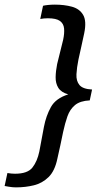

<svg xmlns="http://www.w3.org/2000/svg" viewBox="-68 -748 429 830"><path d="M-48 56 -36 0Q-18 3 -3 3Q51 3 72 -23.5Q93 -50 102 -93L122 -200Q131 -247 152 -285Q173 -323 227 -340Q196 -349 184 -368.5Q172 -388 172.5 -414.5Q173 -441 179 -471L205 -576Q211 -604 209 -625Q207 -646 191 -657.5Q175 -669 139 -669Q122 -669 106 -666L118 -723Q125 -725 139.5 -726.5Q154 -728 169 -728Q210 -728 243 -719Q276 -710 291.5 -683.5Q307 -657 296 -604Q289 -573 283.5 -546.5Q278 -520 271 -490Q264 -456 262.5 -427Q261 -398 275.5 -380.5Q290 -363 330 -361L320 -314Q278 -312 256 -293.5Q234 -275 223.5 -245Q213 -215 205 -178Q200 -153 193 -120.5Q186 -88 180 -62Q169 -9 142 17.5Q115 44 78.5 53Q42 62 1 62Q-14 62 -31 59Q-48 56 -48 56Z"/></svg>

Font: Epunda Sans Medium
Style: Italic
Weight: 500
Italic angle: -12.0243°
Designer: Simon Atzbach
Foundry: typofactur
Version: Version 2.204; ttfautohint (v1.8.4.7-5d5b)